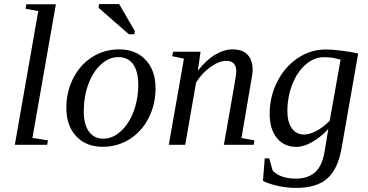

<svg xmlns="http://www.w3.org/2000/svg" viewBox="-20 -715 1818 948"><path d="M140.1 -34.2 216.8 -22 212.9 0H53.2L168.9 -660.2L106 -671.9L109.9 -693.8H255.9Z M393.6 -166Q393.6 -100.1 419.2 -65.2Q444.8 -30.3 490.7 -30.3Q535.2 -30.3 575.4 -65.9Q615.7 -101.6 639.2 -163.3Q662.6 -225.1 662.6 -295.9Q662.6 -363.3 637 -398.2Q611.3 -433.1 563.5 -433.1Q519 -433.1 479.2 -397.5Q439.5 -361.8 416.5 -300Q393.6 -238.3 393.6 -166ZM486.3 9.8Q405.3 9.8 356.4 -42.2Q307.6 -94.2 307.6 -182.6Q307.6 -261.2 341.3 -328.1Q375 -395 434.8 -433.1Q494.6 -471.2 569.3 -471.2Q650.4 -471.2 699.2 -419.2Q748 -367.2 748 -278.8Q748 -200.2 714.4 -133.3Q680.7 -66.4 620.8 -28.3Q561 9.8 486.3 9.8ZM616.2 -545.9 466.3 -676.8 469.2 -694.8H568.4L645.5 -562L643.1 -545.9Z M1146.5 -365.2Q1146.5 -387.2 1134.8 -400.9Q1123 -414.6 1097.7 -414.6Q1061.5 -414.6 1018.8 -383.8Q976.1 -353 948.2 -307.6L894.5 0H813.5L888.2 -425.3L830.6 -437.5L834.5 -459.5H970.2L957 -365.7Q998 -418.5 1042 -444.8Q1085.9 -471.2 1128.4 -471.2Q1177.7 -471.2 1202.6 -444.6Q1227.5 -418 1227.5 -368.2Q1227.5 -361.3 1225.6 -347.2Q1223.6 -333 1172.4 -33.7L1236.3 -22L1232.4 0H1085.4L1135.3 -284.2Q1146.5 -346.2 1146.5 -365.2Z M1481.9 -50.8Q1509.3 -50.8 1542.7 -68.8Q1576.2 -86.9 1607.9 -118.7L1661.6 -420.4Q1649.9 -423.3 1640.6 -425.8Q1631.3 -428.2 1622.3 -429.7Q1613.3 -431.2 1603 -431.9Q1592.8 -432.6 1579.6 -432.6Q1530.8 -432.6 1488.8 -396Q1446.8 -359.4 1422.9 -297.4Q1398.9 -235.4 1398.9 -165.5Q1398.9 -112.8 1420.7 -81.8Q1442.4 -50.8 1481.9 -50.8ZM1601.1 -78.1Q1565.9 -39.6 1522.7 -14.6Q1479.5 10.3 1444.8 10.3Q1382.8 10.3 1347.2 -33.4Q1311.5 -77.1 1311.5 -152.8Q1311.5 -238.3 1348.9 -311.8Q1386.2 -385.3 1450 -428Q1513.7 -470.7 1588.4 -470.7Q1617.7 -470.7 1664.8 -465.1Q1711.9 -459.5 1748.5 -450.7L1666.5 17.1Q1648.4 120.1 1595.9 166.5Q1543.5 212.9 1440.9 212.9Q1397.9 212.9 1352.1 202.9Q1306.2 192.9 1278.3 178.2L1287.1 66.9H1309.1L1326.7 128.4Q1366.2 167 1440.4 167Q1500 167 1535.2 136Q1570.3 105 1582 36.6Z"/></svg>

Font: Liberation Serif
Style: Italic
Weight: 400
Italic angle: -16.333°
Designer: Steve Matteson
Foundry: Ascender Corporation
Version: Version 2.1.5